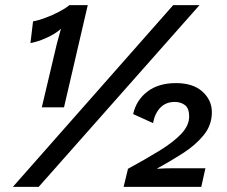

<svg xmlns="http://www.w3.org/2000/svg" viewBox="-20 -724 881 744"><path d="M142 -308 199 -549Q202 -561 206 -575.5Q210 -590 213 -601Q216 -612 217 -613Q195 -593 160.5 -577.5Q126 -562 98 -557L108 -641Q129 -645 156 -655Q183 -665 208 -678Q233 -691 249 -704H320L228 -308ZM30 0 651 -704H753L130 0ZM459 0 476 -70Q546 -108 599.5 -141Q653 -174 683 -206Q713 -238 713 -273Q713 -304 697 -316.5Q681 -329 657 -329Q623 -329 601.5 -307Q580 -285 573 -247L496 -282Q508 -336 551 -369Q594 -402 662 -402Q728 -402 764.5 -369Q801 -336 801 -289Q801 -239 769 -200Q737 -161 688.5 -130Q640 -99 589 -71V-70Q602 -71 618.5 -71.5Q635 -72 646 -72H776L760 0Z"/></svg>

Font: Prodigy Sans Medium
Style: Italic
Weight: 500
Italic angle: -13°
Designer: Wei Huang
Foundry: Wei Huang
Version: Version 1.003; ttfautohint (v1.8.3)